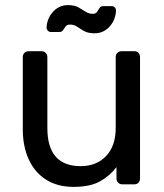

<svg xmlns="http://www.w3.org/2000/svg" viewBox="-20 -720 642 750"><path d="M268 10Q204 10 159.5 -18.5Q115 -47 92 -98Q69 -149 69 -215V-497Q69 -507 75.5 -513.5Q82 -520 92 -520H142Q152 -520 158.5 -513.5Q165 -507 165 -497V-220Q165 -71 295 -71Q357 -71 394.5 -110.5Q432 -150 432 -220V-497Q432 -507 438.5 -513.5Q445 -520 455 -520H505Q515 -520 521 -513.5Q527 -507 527 -497V-23Q527 -13 521 -6.5Q515 0 505 0H458Q448 0 441.5 -6.5Q435 -13 435 -23V-67Q408 -32 369.5 -11Q331 10 268 10ZM349 -590Q324 -590 309 -598.5Q294 -607 281.5 -615.5Q269 -624 254 -624Q242 -624 236.5 -617Q231 -610 226.5 -602.5Q222 -595 211 -595H179Q172 -595 167 -600Q162 -605 162 -611Q162 -626 167.5 -641.5Q173 -657 184 -670.5Q195 -684 210.5 -692Q226 -700 245 -700Q271 -700 286 -691.5Q301 -683 314 -674.5Q327 -666 342 -666Q354 -666 359 -673.5Q364 -681 368.5 -688.5Q373 -696 384 -696H416Q424 -696 428.5 -691Q433 -686 433 -679Q433 -665 427.5 -649Q422 -633 411 -619.5Q400 -606 384.5 -598Q369 -590 349 -590Z"/></svg>

Font: RubikRegular
Style: Regular
Weight: 400
Designer: Hubert and Fischer
Foundry: Hubert and Fischer
Version: Version 2.300;gftools[0.9.30]